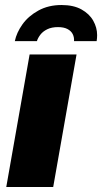

<svg xmlns="http://www.w3.org/2000/svg" viewBox="-20 -745 407 765"><path d="M5 0 98 -528H285L192 0ZM225 -725Q273 -725 304.5 -707.5Q336 -690 351.5 -662.5Q367 -635 367 -605Q367 -599 366.5 -593Q366 -587 365 -581H275Q276 -597 269.5 -609.5Q263 -622 248.5 -629.5Q234 -637 211 -637Q186 -637 168.5 -628.5Q151 -620 141 -607Q131 -594 127 -581H39Q46 -615 69.5 -648Q93 -681 133 -703Q173 -725 225 -725Z"/></svg>

Font: Archivo SemiCondensed Black
Style: Italic
Weight: 900
Width: 4
Italic angle: -10°
Designer: Hector Gatti
Foundry: Omnibus-Type
Version: Version 2.001